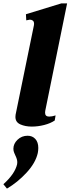

<svg xmlns="http://www.w3.org/2000/svg" viewBox="-23 -737 416 1133"><path d="M68 -47Q68 -55 69 -60L177 -587Q178 -590 178 -596Q178 -610 170.5 -615.5Q163 -621 153 -621Q149 -621 132 -617L130 -653L339 -717H373L244 -83Q243 -79 243 -72Q243 -49 267 -49Q284 -49 305 -56L300 -26Q275 -9 238 0.5Q201 10 165 10Q126 10 97 -3Q68 -16 68 -47ZM-3 350Q65 289 78 232Q79 228 79 220Q79 203 67 179Q66 176 61 165Q56 154 56 141Q56 111 80.5 87.5Q105 64 140 64Q168 64 185.5 83Q203 102 203 136Q203 150 200 166Q187 224 134 281.5Q81 339 18 376Z"/></svg>

Font: Taviraj
Style: Bold Italic
Weight: 700
Italic angle: -12°
Designer: Katatrad Team
Foundry: CadsonDemak
Version: Version 1.001